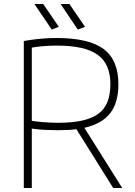

<svg xmlns="http://www.w3.org/2000/svg" viewBox="-20 -940 674 960"><path d="M362 -294Q340 -291 316 -290Q292 -289 266 -289Q238 -289 206.5 -290.5Q175 -292 139 -297V0H99V-735Q183 -750 262 -750Q424 -750 498 -695Q572 -640 572 -519Q572 -427 531 -374Q490 -321 402 -301L591 0H546ZM270 -326Q340 -326 390 -337Q440 -348 471.5 -371Q503 -394 517.5 -431Q532 -468 532 -519Q532 -620 468.5 -666Q405 -712 265 -712Q234 -712 200 -709.5Q166 -707 139 -702V-336Q148 -334 162.5 -332.5Q177 -331 194.5 -329.5Q212 -328 231.5 -327Q251 -326 270 -326ZM239 -792 152 -920H196L274 -806ZM369 -792 283 -920H327L405 -806Z"/></svg>

Font: Encode Sans Normal
Style: Thin
Weight: 100
Designer: Pablo Impallari, Andres Torresi
Foundry: Pablo Impallari, Andres Torresi
Version: Version 1.000; ttfautohint (v1.00) -l 8 -r 50 -G 200 -x 14 -